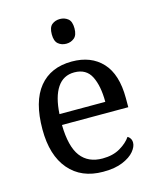

<svg xmlns="http://www.w3.org/2000/svg" viewBox="-115 -841 765 931"><g transform="rotate(-15 267.5 -375.0)"><path d="M287 10Q178 10 116.5 -62Q55 -134 55 -264Q55 -404 113 -475Q171 -546 277 -546Q374 -546 429.5 -486Q485 -426 485 -307V-261H152Q154 -152 191.5 -102.5Q229 -53 301 -53Q353 -53 389.5 -74.5Q426 -96 444 -123Q451 -120 457 -111Q463 -102 463 -89Q463 -69 444 -46Q425 -23 386 -6.5Q347 10 287 10ZM384 -315Q384 -395 359.5 -443.5Q335 -492 275 -492Q220 -492 189.5 -446.5Q159 -401 154 -315ZM275 -636Q251 -636 234.5 -650Q218 -664 218 -698Q218 -733 234.5 -746.5Q251 -760 275 -760Q298 -760 315 -746.5Q332 -733 332 -698Q332 -664 315 -650Q298 -636 275 -636Z"/></g></svg>

Font: Noto Serif Makasar
Style: Regular
Weight: 400
Designer: Sérgio Martins
Version: Version 1.001; ttfautohint (v1.8.4.7-5d5b)